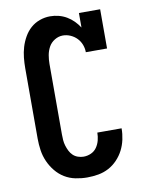

<svg xmlns="http://www.w3.org/2000/svg" viewBox="-85 -804 669 873"><g transform="rotate(-10 250.0 -367.5)"><path d="M247 8Q220 8 193 2.5Q166 -3 143 -17Q120 -31 102.5 -52.5Q85 -74 74 -99Q63 -124 59 -151Q55 -178 55 -205V-530Q55 -554 57.5 -578.5Q60 -603 67 -626.5Q74 -650 86.5 -672Q99 -694 117 -710Q135 -726 158.5 -734.5Q182 -743 207 -743Q227 -743 246.5 -738Q266 -733 283 -723Q300 -713 314 -699Q328 -685 339 -668V-735H437V-554H339Q339 -572 332.5 -589Q326 -606 313.5 -619Q301 -632 284 -639.5Q267 -647 249 -647Q229 -647 211 -636Q193 -625 183.5 -607.5Q174 -590 170.5 -570Q167 -550 167 -530V-205Q167 -192 168 -178.5Q169 -165 173 -152Q177 -139 183 -127Q189 -115 198.5 -106Q208 -97 221 -92.5Q234 -88 247 -88Q265 -88 281.5 -95.5Q298 -103 308 -117.5Q318 -132 322.5 -149.5Q327 -167 327 -185H439V-184Q439 -159 433.5 -133.5Q428 -108 416.5 -85.5Q405 -63 387 -44Q369 -25 346.5 -13Q324 -1 298.5 3.5Q273 8 247 8Z"/></g></svg>

Font: Iosevka Curly Slab
Style: Bold
Weight: 700
Monospace: yes
Designer: Belleve Invis
Foundry: Belleve Invis
Version: Version 22.1.2; ttfautohint (v1.8.4)